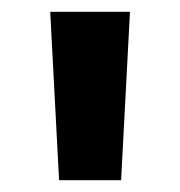

<svg xmlns="http://www.w3.org/2000/svg" viewBox="-20 -719 305 325"><path d="M80 -414 65 -699H200L185 -414Z"/></svg>

Font: Cantarell
Style: Bold
Weight: 700
Designer: Dave Crossland, Nikolaus Waxweiler, Florian Fecher, Jacques Le Bailly, Eben Sorkin, Alexei Vanyashin, Alexios Zavras, Em
Version: Version 0.303